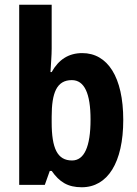

<svg xmlns="http://www.w3.org/2000/svg" viewBox="-20 -780 579 810"><path d="M198 -574V-760H61V0H169L190 -59H198C231 -12 266 10 325 10C434 10 500 -94 500 -274C500 -455 434 -556 327 -556C269 -556 227 -528 198 -476H193C195 -513 198 -547 198 -574ZM283 -442C336 -442 362 -386 362 -276C362 -160 335 -103 284 -103C222 -103 198 -154 198 -264V-288C198 -388 219 -442 283 -442Z"/></svg>

Font: Noto Sans Hebrew Condensed
Style: Bold
Weight: 700
Width: 3
Designer: Monotype Design Team
Foundry: Monotype Imaging Inc.
Version: Version 2.004